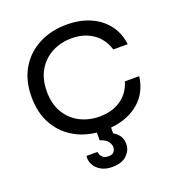

<svg xmlns="http://www.w3.org/2000/svg" viewBox="-156 -787 1061 1147"><g transform="rotate(-20 375.0 -213.5)"><path d="M308 118Q310 125 314 136Q318 147 329.5 156Q341 165 364 165Q389 165 398.5 151Q408 137 408 123Q408 109 397 90Q386 71 345 57V8Q259 -1 192.5 -43.5Q126 -86 88.5 -157Q51 -228 51 -324Q51 -429 95.5 -504Q140 -579 218 -619.5Q296 -660 395 -660Q479 -660 544 -631.5Q609 -603 649.5 -550.5Q690 -498 699 -425H607Q586 -495 530 -534Q474 -573 395 -573Q327 -573 271 -544Q215 -515 181.5 -459.5Q148 -404 148 -324Q148 -244 181.5 -188.5Q215 -133 271 -104.5Q327 -76 395 -76Q474 -76 530 -114Q586 -152 607 -222H698Q685 -121 614.5 -61Q544 -1 435 9V46Q458 58 472.5 79.5Q487 101 487 133Q487 171 456 202Q425 233 361 233Q321 233 292 216.5Q263 200 249 173.5Q235 147 239 118Z"/></g></svg>

Font: Syne Medium
Style: Regular
Weight: 500
Designer: Lucas Descroix
Foundry: Bonjour Monde
Version: Version 2.200; ttfautohint (v1.8.4)